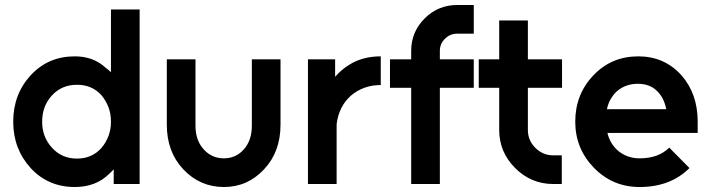

<svg xmlns="http://www.w3.org/2000/svg" viewBox="-20 -738 2840 770"><path d="M289 -398Q228 -398 189 -356Q149 -313 149 -250Q149 -188 189 -145Q228 -102 289 -102Q349 -102 387 -145Q405 -166 415 -192.5Q425 -219 425 -250Q425 -282 415 -308Q405 -334 387 -356Q349 -398 289 -398ZM280 -512Q355 -512 404 -466Q410 -462 415 -457.5Q420 -453 425 -448V-700H540V0H436V-59Q431 -54 426.5 -49Q422 -44 417 -40Q364 12 280 12Q173 12 103 -64Q33 -141 33 -250Q33 -360 103 -436Q173 -512 280 -512Z M649 -500V-238Q649 -129 715 -59Q782 12 878 12Q973 12 1039 -59Q1105 -129 1105 -238V-500H990V-234Q990 -175 958 -139Q926 -103 878 -103Q829 -103 797 -139Q764 -175 764 -234V-500Z M1215 -500V0H1330V-240Q1339 -312 1388 -355Q1438 -397 1507 -397V-512Q1443 -512 1394 -486Q1364 -470 1339 -446Q1335 -442 1331.5 -438Q1328 -434 1324 -430V-500Z M1814 -718Q1737 -718 1683 -664Q1629 -610 1629 -534V-500H1544V-386H1629V0H1744V-386H1880V-500H1744V-534Q1744 -563 1765 -583Q1785 -603 1814 -603H1880V-718Z M1982 -656V-500H1900V-386H1982V-217Q1982 -128 2046 -64Q2110 0 2199 0H2233V-115H2199Q2157 -115 2127 -145Q2097 -175 2097 -217V-386H2234V-500H2097V-656Z M2778 -205V-250Q2778 -363 2712 -437Q2644 -512 2540 -512Q2432 -512 2360 -436Q2287 -360 2287 -250Q2287 -142 2362 -65Q2437 12 2545 12Q2669 12 2745 -64L2664 -146Q2621 -103 2545 -103Q2495 -103 2458 -134Q2442 -148 2431.5 -166Q2421 -184 2416 -205ZM2538 -402Q2586 -402 2615 -373Q2643 -346 2652 -300H2414Q2423 -343 2454 -372Q2489 -402 2538 -402Z"/></svg>

Font: Unageo
Style: SemiBold
Weight: 600
Designer: Richard Sepsi
Foundry: Richard Sepsi
Version: Version 2.000